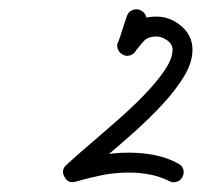

<svg xmlns="http://www.w3.org/2000/svg" viewBox="-20 -615 426 405"><path d="M275 -594Q283 -591 287 -583.5Q291 -576 288 -568Q283 -554 278 -539.5Q273 -525 268 -511Q265 -503 257.5 -499.5Q250 -496 241 -499Q233 -502 229.5 -509.5Q226 -517 229 -525Q234 -539 238.5 -553.5Q243 -568 248 -582Q251 -590 259 -593.5Q267 -597 275 -594ZM265 -506Q260 -499 251.5 -497.5Q243 -496 236 -502Q229 -507 227.5 -515.5Q226 -524 232 -531Q248 -552 264.5 -566Q281 -580 310 -580Q339 -580 362.5 -560Q386 -540 386 -510Q386 -483 368 -453.5Q350 -424 322 -394Q294 -364 261.5 -335Q229 -306 199 -281Q169 -256 148 -236Q142 -231 135.5 -235Q129 -239 125 -246Q120 -254 120 -262Q120 -270 128 -272Q159 -281 189 -287Q219 -293 252 -293Q279 -293 305.5 -288Q332 -283 356 -270Q356 -270 356 -270Q356 -270 356 -270Q364 -266 366.5 -258Q369 -250 365 -242Q361 -234 352.5 -231.5Q344 -229 337 -233Q317 -243 295.5 -247Q274 -251 252 -251Q222 -251 195 -245.5Q168 -240 140 -232Q124 -227 116 -242Q108 -256 120 -267Q137 -283 164.5 -306.5Q192 -330 223 -357Q254 -384 281.5 -412Q309 -440 326.5 -465.5Q344 -491 344 -510Q344 -522 332.5 -530Q321 -538 310 -538Q292 -538 283 -528Q274 -518 265 -506Q265 -506 265 -506Q265 -506 265 -506Z"/></svg>

Font: FRB American Cursive Medium
Style: Italic
Weight: 500
Italic angle: -25°
Version: Version 2.0;Modular Font Editor K font №1